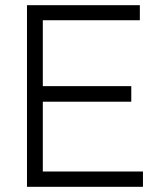

<svg xmlns="http://www.w3.org/2000/svg" viewBox="-20 -720 619 740"><path d="M84 0V-700H519V-642H145V-388H486V-328H145V-59H531V0Z"/></svg>

Font: Zen Kaku Gothic New
Style: Regular
Weight: 400
Designer: Yoshimichi Ohira
Foundry: Positype
Version: Version 1.001